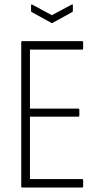

<svg xmlns="http://www.w3.org/2000/svg" viewBox="-20 -839 452 859"><path d="M80 0Q75 0 75 -6V-649Q75 -655 79 -655H347Q352 -655 352 -649V-624Q352 -617 347 -617H114V-353H330Q335 -353 335 -347V-322Q335 -317 330 -317H114V-38H347Q352 -38 352 -31V-6Q352 0 347 0ZM209 -737 122 -785Q119 -786 119 -792V-815Q119 -821 125 -818L212 -771L300 -818Q306 -821 306 -815V-792Q306 -786 303 -785L216 -737Q212 -734 209 -737Z"/></svg>

Font: Sofia Sans Condensed ExtraLight
Style: Regular
Weight: 250
Version: Version 4.100